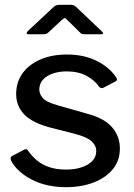

<svg xmlns="http://www.w3.org/2000/svg" viewBox="-20 -766 557 796"><path d="M391 -406Q372 -434 338 -452Q304 -470 257 -470Q208 -470 175.5 -450Q143 -430 143 -394Q143 -377 157 -360Q171 -343 217 -330L340 -295Q413 -276 445 -238Q477 -200 477 -151Q477 -101 448.5 -65.5Q420 -30 369.5 -10Q319 10 254 10Q172 10 111.5 -21.5Q51 -53 26 -100Q24 -106 24 -110.5Q24 -115 28 -118L77 -144Q84 -148 88.5 -147.5Q93 -147 95 -143Q111 -120 132 -102Q153 -84 183 -73.5Q213 -63 255 -63Q290 -63 318.5 -72.5Q347 -82 363 -99Q379 -116 379 -139Q379 -163 359.5 -180.5Q340 -198 291 -211L189 -237Q113 -257 80 -292Q47 -327 47 -376Q47 -425 73 -461.5Q99 -498 146.5 -519Q194 -540 258 -540Q328 -540 381 -513.5Q434 -487 461 -446Q464 -442 465 -437.5Q466 -433 460 -429L408 -402Q404 -400 399.5 -401Q395 -402 391 -406ZM312 -631 260 -682Q252 -691 248.5 -691Q245 -691 235 -682L180 -631Q174 -626 170.5 -625Q167 -624 160 -624H98Q91 -624 90.5 -627.5Q90 -631 95 -637L200 -735Q205 -740 211 -743Q217 -746 227 -746H276Q284 -746 288.5 -742.5Q293 -739 297 -736L401 -637Q415 -624 399 -624H332Q326 -624 321 -625Q316 -626 312 -631Z"/></svg>

Font: Libre Franklin Thin Medium
Style: Regular
Weight: 500
Version: Version 3.000